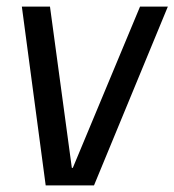

<svg xmlns="http://www.w3.org/2000/svg" viewBox="-20 -560 527 580"><path d="M46 -540H131L197 -53H200L403 -540H487L264 0H118Z"/></svg>

Font: Pathway Extreme SemiCondensed
Style: Italic
Weight: 400
Width: 4
Italic angle: -8°
Version: Version 1.001;gftools[0.9.26]